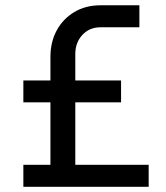

<svg xmlns="http://www.w3.org/2000/svg" viewBox="-20 -720 638 740"><path d="M70 0V-84.8H174.4V-501Q174.4 -557.8 198.4 -602.4Q222.4 -647 266 -673.3Q309.6 -699.6 366.8 -699.6H517.2V-614.8H366.8Q325 -614.8 297.6 -585.5Q270.2 -556.2 270.2 -511.2V-84.8H553V0ZM70 -325.6V-409.8H446.6V-325.6Z"/></svg>

Font: MuseoModerno Thin
Style: Regular
Weight: 100
Designer: Pablo Cosgaya, Héctor Gatti, Marcela Romero, and the Authors of The MuseoModerno Project.
Foundry: Omnibus-Type Team
Version: Version 1.003